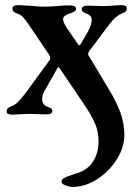

<svg xmlns="http://www.w3.org/2000/svg" viewBox="-20 -445 517 752"><path d="M221 266Q221 258 230.5 252.5Q240 247 264 239L286 232Q325 219 345.5 186Q366 153 366 108Q366 71 353 40.5Q340 10 311 -34L212 -180Q211 -181 209 -181Q207 -181 206 -180L159 -97Q145 -75 145 -58Q145 -36 163 -28Q175 -24 180 -20.5Q185 -17 185 -10Q185 3 161 3Q141 3 125.5 2Q110 1 100 1Q83 1 30 4Q6 4 6 -7Q6 -16 10.5 -20.5Q15 -25 25 -29Q37 -33 48.5 -43.5Q60 -54 79 -79L171 -205Q177 -213 177 -218Q177 -223 172 -231L97 -342Q80 -367 71 -377Q62 -387 48 -392Q38 -395 33.5 -399.5Q29 -404 29 -413Q29 -425 53 -425Q63 -425 105 -422Q124 -419 153 -419Q173 -419 201 -421Q224 -424 254 -424Q263 -424 270.5 -421Q278 -418 278 -411Q278 -405 274 -402Q270 -399 264 -396.5Q258 -394 255 -393Q241 -388 234 -383Q227 -378 227 -369Q227 -360 240 -338L286 -271Q291 -264 295 -271L326 -324Q340 -352 339 -368Q339 -384 321 -391Q318 -392 312 -394.5Q306 -397 303 -400.5Q300 -404 300 -410Q300 -417 308 -420Q316 -423 324 -423L356 -422Q369 -421 389 -421Q396 -421 420 -423L453 -425Q477 -425 477 -413Q477 -405 472.5 -400.5Q468 -396 458 -392Q446 -388 433.5 -377.5Q421 -367 403 -343L331 -247Q325 -238 325 -234Q325 -229 331 -221L404 -99Q436 -47 451.5 -4Q467 39 467 84Q467 132 437.5 179Q408 226 361 256.5Q314 287 265 287Q252 287 236.5 281Q221 275 221 266Z"/></svg>

Font: EB Garamond
Style: Bold
Weight: 700
Designer: Georg Duffner and Octavio Pardo
Foundry: Georg Duffner
Version: Version 1.000; ttfautohint (v1.6)